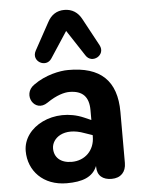

<svg xmlns="http://www.w3.org/2000/svg" viewBox="-55 -821 646 874"><g transform="rotate(-5 268.0 -383.5)"><path d="M215 10C286 10 334 -7 354 -57V-53C354 -12 380 8 420 8C462 8 486 -18 486 -59V-292C486 -435 413 -504 265 -503C228 -503 161 -490 106 -450C47 -409 98 -321 159 -363C204 -394 240 -403 262 -403C323 -403 351 -373 351 -312V-267L319 -281C187 -338 41 -264 41 -152C41 -62 107 10 215 10ZM418 -603 351 -727C334 -760 307 -777 272 -777C237 -777 211 -760 194 -727L126 -603C101 -556 167 -520 194 -562L272 -681L350 -562C377 -520 443 -556 418 -603ZM166 -153C166 -199 221 -246 316 -210L351 -198V-192C351 -128 306 -85 246 -85C194 -85 166 -113 166 -153Z"/></g></svg>

Font: SN Pro
Style: Bold
Weight: 700
Designer: Tobias Whetton
Foundry: Supernotes
Version: Version 1.003;Glyphs 3.3 (3324)